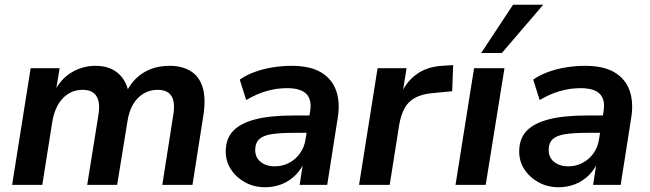

<svg xmlns="http://www.w3.org/2000/svg" viewBox="-20 -778 2737 808"><path d="M31 0 109 -491H231L214 -389H207Q235 -446 281.5 -473.5Q328 -501 382 -501Q439 -501 475 -471.5Q511 -442 522 -386L512 -391Q538 -444 584.5 -472.5Q631 -501 694 -501Q746 -501 782 -479Q818 -457 832.5 -411.5Q847 -366 836 -293L790 0H663L709 -293Q715 -329 710 -352.5Q705 -376 688.5 -388Q672 -400 643 -400Q610 -400 583 -383.5Q556 -367 539 -337Q522 -307 516 -265L473 0H347L394 -293Q400 -329 394.5 -352.5Q389 -376 372.5 -388Q356 -400 328 -400Q302 -400 281 -390.5Q260 -381 243.5 -363.5Q227 -346 216 -321Q205 -296 200 -265L158 0Z M1096 10Q1049 10 1011 -11Q973 -32 951 -66.5Q929 -101 930 -144Q931 -196 962 -228Q993 -260 1055.5 -276Q1118 -292 1215 -292H1294L1283 -219H1219Q1160 -219 1124 -213.5Q1088 -208 1071.5 -193Q1055 -178 1054 -150Q1053 -116 1076.5 -97Q1100 -78 1136 -78Q1168 -78 1195.5 -92Q1223 -106 1242 -132Q1261 -158 1266 -193L1285 -309Q1293 -358 1269.5 -382.5Q1246 -407 1188 -407Q1145 -407 1102.5 -395Q1060 -383 1016 -357L989 -443Q1016 -462 1051.5 -475Q1087 -488 1127 -494.5Q1167 -501 1207 -501Q1286 -501 1332 -473Q1378 -445 1395 -395.5Q1412 -346 1401 -280L1357 0H1241L1257 -104H1264Q1249 -66 1223 -40.5Q1197 -15 1164.5 -2.5Q1132 10 1096 10Z M1491 0 1569 -491H1691L1672 -373H1664Q1684 -428 1729 -462.5Q1774 -497 1840 -501L1887 -504L1883 -394L1799 -386Q1755 -382 1726 -366Q1697 -350 1682 -321.5Q1667 -293 1660 -253L1620 0Z M1897 0 1975 -491H2103L2024 0ZM2005 -555 2139 -758H2266L2092 -555Z M2331 10Q2284 10 2246 -11Q2208 -32 2186 -66.5Q2164 -101 2165 -144Q2166 -196 2197 -228Q2228 -260 2290.5 -276Q2353 -292 2450 -292H2529L2518 -219H2454Q2395 -219 2359 -213.5Q2323 -208 2306.5 -193Q2290 -178 2289 -150Q2288 -116 2311.5 -97Q2335 -78 2371 -78Q2403 -78 2430.5 -92Q2458 -106 2477 -132Q2496 -158 2501 -193L2520 -309Q2528 -358 2504.5 -382.5Q2481 -407 2423 -407Q2380 -407 2337.5 -395Q2295 -383 2251 -357L2224 -443Q2251 -462 2286.5 -475Q2322 -488 2362 -494.5Q2402 -501 2442 -501Q2521 -501 2567 -473Q2613 -445 2630 -395.5Q2647 -346 2636 -280L2592 0H2476L2492 -104H2499Q2484 -66 2458 -40.5Q2432 -15 2399.5 -2.5Q2367 10 2331 10Z"/></svg>

Font: Nunito Sans 11pt
Style: Bold Italic
Weight: 700
Italic angle: -9°
Version: Version 3.101;gftools[0.9.27]